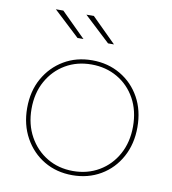

<svg xmlns="http://www.w3.org/2000/svg" viewBox="-81 -788 772 861"><g transform="rotate(10 305.0 -357.0)"><path d="M305 3Q233 3 176.5 -30.5Q120 -64 87 -123.5Q54 -183 54 -259Q54 -336 87 -394.5Q120 -453 176.5 -486.5Q233 -520 305 -520Q377 -520 434 -486.5Q491 -453 523.5 -394.5Q556 -336 556 -259Q556 -183 523.5 -123.5Q491 -64 434 -30.5Q377 3 305 3ZM305 -16Q371 -16 423.5 -47Q476 -78 506 -133Q536 -188 536 -259Q536 -331 506 -385.5Q476 -440 423.5 -470.5Q371 -501 305 -501Q239 -501 187 -470.5Q135 -440 104.5 -385.5Q74 -331 74 -259Q74 -188 104.5 -133Q135 -78 187 -47Q239 -16 305 -16ZM361 -607 243 -717H277L388 -607ZM222 -607 104 -717H138L249 -607Z"/></g></svg>

Font: Montserrat Thin
Style: Regular
Weight: 100
Designer: Julieta Ulanovsky
Foundry: Julieta Ulanovsky
Version: Version 9.000